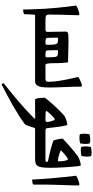

<svg xmlns="http://www.w3.org/2000/svg" viewBox="647 -1450 1256 2591"><g transform="rotate(90 1275.5 -155.0)"><path d="M55 -554Q68 -564 91.5 -574Q115 -584 139 -591Q163 -598 174 -598Q178 -598 186 -587Q185 -538 183 -470Q181 -402 179 -328.5Q177 -255 177 -189Q177 -165 185.5 -154.5Q194 -144 219.5 -141.5Q245 -139 296 -139V0H184Q180 0 178 20.5Q176 41 174.5 74Q173 107 172 147Q164 156 141.5 158.5Q119 161 108 161Q108 132 108 100.5Q108 69 106 37Q104 -42 99 -124.5Q94 -207 86.5 -286Q79 -365 71 -434Q63 -503 55 -554Z M822 -445Q826 -418 828.5 -383.5Q831 -349 832 -316Q833 -283 833 -258Q833 -201 838 -170.5Q843 -140 857 -140H974V0H256V-140H382Q411 -140 411 -169Q411 -210 409 -277.5Q407 -345 407 -412Q407 -428 415.5 -436.5Q424 -445 450 -448Q476 -451 527 -451Q538 -451 564.5 -450.5Q591 -450 626.5 -449Q662 -448 699 -447Q736 -446 768.5 -445.5Q801 -445 822 -445ZM751 -251Q750 -289 733.5 -299.5Q717 -310 679 -310Q664 -310 660.5 -306.5Q657 -303 657 -287Q657 -275 658 -254.5Q659 -234 659.5 -212.5Q660 -191 660 -176Q660 -162 663 -154Q666 -146 681 -143Q696 -140 732 -140Q744 -140 749 -144Q754 -148 754 -159Q754 -178 753.5 -202.5Q753 -227 751 -251ZM582 -251Q578 -289 563 -299.5Q548 -310 510 -310Q495 -310 491.5 -306.5Q488 -303 488 -287Q488 -275 489 -253.5Q490 -232 490.5 -211Q491 -190 491 -176Q491 -162 494 -154Q497 -146 512 -143Q527 -140 563 -140Q575 -140 580 -144Q585 -148 585 -159Q585 -185 584.5 -206Q584 -227 582 -251Z M934 0V-140H1041Q1060 -140 1072 -146.5Q1084 -153 1084 -180Q1084 -236 1074 -306Q1064 -376 1049 -448Q1034 -520 1019 -582Q1030 -592 1054 -603.5Q1078 -615 1102 -624Q1126 -633 1135 -633Q1143 -633 1150 -618Q1150 -512 1155 -412.5Q1160 -313 1161 -200Q1162 -142 1156 -97Q1150 -52 1131.5 -26Q1113 0 1075 0Z M1626 -164Q1626 -180 1620 -204Q1614 -228 1606 -247Q1598 -266 1591 -266Q1584 -266 1566 -250.5Q1548 -235 1528 -214.5Q1508 -194 1494 -177Q1484 -164 1481.5 -159.5Q1479 -155 1479 -153Q1479 -144 1502 -142Q1525 -140 1597 -140Q1615 -140 1620.5 -146.5Q1626 -153 1626 -164ZM1708 -179Q1710 -152 1717 -146Q1724 -140 1751 -140H1821V0H1721Q1711 0 1707.5 7Q1704 14 1699 31Q1689 67 1676.5 100Q1664 133 1653 141Q1545 220 1409 297Q1273 374 1118 453Q1111 448 1108 439Q1105 430 1105 423Q1237 318 1351 221.5Q1465 125 1565 25Q1583 7 1583 2Q1583 -1 1573 -1Q1524 -1 1489 -0.5Q1454 0 1427 0Q1400 0 1374.5 0Q1349 0 1319 0Q1306 -25 1302.5 -63Q1299 -101 1299 -133Q1316 -155 1341.5 -185.5Q1367 -216 1397 -249Q1427 -282 1456.5 -312.5Q1486 -343 1510.5 -366Q1535 -389 1549 -399Q1563 -407 1584 -415Q1605 -423 1626 -428.5Q1647 -434 1659 -434Q1669 -434 1670 -430Q1684 -375 1692.5 -312Q1701 -249 1708 -179Z M1781 -140Q1810 -140 1851.5 -140Q1893 -140 1939.5 -140Q1986 -140 2031.5 -140Q2077 -140 2114 -140Q2149 -140 2157 -142.5Q2165 -145 2165 -158Q2165 -165 2160.5 -170Q2156 -175 2133 -179Q2113 -183 2073 -191.5Q2033 -200 1983 -213.5Q1933 -227 1880 -245Q1871 -263 1864.5 -287Q1858 -311 1855 -334.5Q1852 -358 1851 -373Q1882 -403 1924.5 -441Q1967 -479 2012.5 -517Q2058 -555 2098 -584Q2110 -590 2132.5 -598Q2155 -606 2176.5 -611.5Q2198 -617 2205 -617Q2215 -617 2217.5 -610Q2220 -603 2223 -579Q2226 -549 2230 -504Q2234 -459 2237.5 -407.5Q2241 -356 2243 -304.5Q2245 -253 2245 -210Q2245 -136 2238.5 -93.5Q2232 -51 2217 -31Q2202 -11 2176 -5.5Q2150 0 2111 0H1781ZM2012 -345Q2047 -329 2087.5 -318.5Q2128 -308 2148 -309Q2158 -309 2158 -323Q2158 -351 2154 -378.5Q2150 -406 2143.5 -424.5Q2137 -443 2129 -443Q2121 -443 2099 -427.5Q2077 -412 2052 -390Q2027 -368 2009 -348Q2008 -347 2012 -345ZM1793 -604Q1785 -628 1784.5 -659Q1784 -690 1793 -735Q1831 -744 1863.5 -745Q1896 -746 1915 -738Q1931 -693 1915 -607Q1878 -599 1844 -598.5Q1810 -598 1793 -604ZM1964 -622Q1956 -646 1955.5 -677Q1955 -708 1964 -753Q2002 -762 2034.5 -763Q2067 -764 2086 -756Q2102 -711 2086 -626Q2049 -617 2015 -616.5Q1981 -616 1964 -622Z M2483 -587Q2483 -548 2481.5 -490Q2480 -432 2477.5 -369.5Q2475 -307 2473.5 -251.5Q2472 -196 2472 -161Q2472 -124 2472 -83.5Q2472 -43 2471.5 -13Q2471 17 2471 24Q2467 30 2454 33.5Q2441 37 2427 38.5Q2413 40 2404 39Q2398 -85 2388.5 -195.5Q2379 -306 2369.5 -397.5Q2360 -489 2352 -554Q2372 -568 2396.5 -578Q2421 -588 2442 -593Q2463 -598 2471 -598Q2475 -598 2483 -587Z"/></g></svg>

Font: Ruwudu
Style: Bold
Weight: 700
Designer: Becca Hirsbrunner Spalinger
Foundry: SIL International
Version: Version 3.000